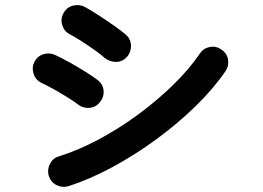

<svg xmlns="http://www.w3.org/2000/svg" viewBox="-20 -743 1040 760"><path d="M251 -6Q226 1 203.5 -10.5Q181 -22 173 -47Q166 -71 177.5 -94Q189 -117 213 -124Q290 -148 370.5 -191Q451 -234 526.5 -289.5Q602 -345 665.5 -407Q729 -469 771 -531Q785 -552 810 -557Q835 -562 856 -547Q878 -533 882.5 -508Q887 -483 873 -462Q827 -394 756 -324.5Q685 -255 600 -192.5Q515 -130 425 -81.5Q335 -33 251 -6ZM394 -514Q380 -527 354.5 -545Q329 -563 302 -580.5Q275 -598 255 -608Q233 -620 226 -645Q219 -670 232 -692Q245 -715 270 -721Q295 -727 317 -715Q339 -703 370.5 -682.5Q402 -662 432 -641Q462 -620 479 -605Q498 -588 498.5 -562Q499 -536 482 -517Q464 -498 439 -498Q414 -498 394 -514ZM288 -330Q274 -341 247.5 -357.5Q221 -374 192.5 -390Q164 -406 144 -415Q121 -426 113 -451Q105 -476 116 -498Q128 -521 152.5 -528.5Q177 -536 199 -525Q223 -514 255.5 -496Q288 -478 319 -458.5Q350 -439 368 -425Q388 -409 390 -383.5Q392 -358 375 -338Q359 -318 333.5 -316Q308 -314 288 -330Z"/></svg>

Font: Zen Maru Gothic
Style: Bold
Weight: 700
Designer: Yoshimichi Ohira
Foundry: Positype
Version: Version 1.001